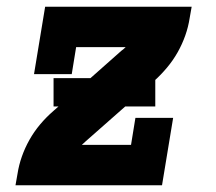

<svg xmlns="http://www.w3.org/2000/svg" viewBox="-20 -550 640 570"><path d="M26 0 32 -34Q36 -60 45 -85.5Q54 -111 67.5 -135Q81 -159 99 -180.5Q117 -202 139 -221L340 -399Q344 -402 347 -404.5Q350 -407 353 -410H206L193 -330H81L114 -530H549L543 -496Q539 -470 530 -444.5Q521 -419 507.5 -395Q494 -371 476 -349.5Q458 -328 437 -309L235 -131Q232 -128 229 -125.5Q226 -123 223 -120H369L382 -200H494L461 0ZM139 -234V-318H441V-234Z"/></svg>

Font: Iosevka Curly Slab HvExObl
Style: Regular
Weight: 900
Width: 7
Italic angle: -9°
Monospace: yes
Designer: Belleve Invis
Foundry: Belleve Invis
Version: Version 11.1.0; ttfautohint (v1.8.3)